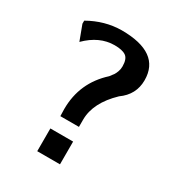

<svg xmlns="http://www.w3.org/2000/svg" viewBox="-169 -813 851 921"><g transform="rotate(30 256.0 -352.5)"><path d="M57 -655Q143 -704 236 -705Q451 -705 451 -552Q451 -472 383 -424Q290 -335 290 -241V-201H187Q187 -208 186.5 -221Q186 -234 186 -240Q186 -386 294 -484Q306 -499 311 -506.5Q316 -514 321 -527.5Q326 -541 326 -556Q326 -598 306 -612Q286 -626 243 -626Q159 -626 88 -555L57 -638ZM175 0V-126H301V0Z"/></g></svg>

Font: Coval
Style: Bold
Weight: 700
Foundry: Context Ltd
Version: Version 001.000